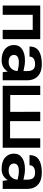

<svg xmlns="http://www.w3.org/2000/svg" viewBox="928 -1468 553 2450"><g transform="rotate(90 1205.0 -242.5)"><path d="M50 0V-479H479V0H361V-383H168V0Z M752 -284Q810 -284 886 -265V-313Q886 -364 865.5 -388.5Q845 -413 798.5 -413Q752 -413 727 -394.5Q702 -376 702 -342H573Q573 -425 631.5 -462Q690 -499 795 -499Q945 -499 989 -394Q1004 -358 1004 -309V0H901L892 -65Q845 14 748 14Q654 14 602 -32Q554 -76 554 -143.5Q554 -211 607 -247.5Q660 -284 752 -284ZM680 -142Q680 -115 702 -95.5Q724 -76 772.5 -76Q821 -76 852.5 -108.5Q884 -141 886 -190Q827 -206 776 -206Q680 -206 680 -142Z M1074 0V-479H1192V-96H1407L1406 -479H1525V-94H1745V-479H1865V0Z M2138 -284Q2196 -284 2272 -265V-313Q2272 -364 2251.5 -388.5Q2231 -413 2184.5 -413Q2138 -413 2113 -394.5Q2088 -376 2088 -342H1959Q1959 -425 2017.5 -462Q2076 -499 2181 -499Q2331 -499 2375 -394Q2390 -358 2390 -309V0H2287L2278 -65Q2231 14 2134 14Q2040 14 1988 -32Q1940 -76 1940 -143.5Q1940 -211 1993 -247.5Q2046 -284 2138 -284ZM2066 -142Q2066 -115 2088 -95.5Q2110 -76 2158.5 -76Q2207 -76 2238.5 -108.5Q2270 -141 2272 -190Q2213 -206 2162 -206Q2066 -206 2066 -142Z"/></g></svg>

Font: Karmilla
Style: Bold
Weight: 700
Designer: Jonathan Pinhorn
Version: Version 1.000